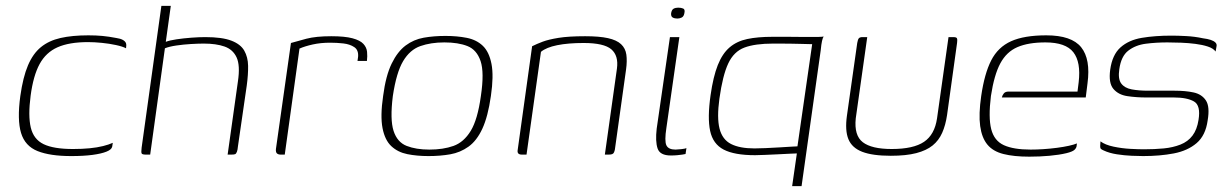

<svg xmlns="http://www.w3.org/2000/svg" viewBox="-20 -525 4163 652"><path d="M222 5Q150 5 107.5 -12Q65 -29 51.5 -73.5Q38 -118 49 -199Q58 -263 75 -303Q92 -343 119 -365Q146 -387 185.5 -396Q225 -405 280 -405Q306 -405 327.5 -403Q349 -401 375 -396Q389 -394 397 -389.5Q405 -385 407.5 -379Q410 -373 408 -361Q397 -367 374 -372Q351 -377 325.5 -379.5Q300 -382 279 -382Q215 -382 175.5 -364.5Q136 -347 114.5 -307.5Q93 -268 84 -200Q75 -132 84.5 -92Q94 -52 128 -35.5Q162 -19 228 -19Q259 -19 284.5 -21.5Q310 -24 330 -29Q350 -34 363 -40L361 -27Q359 -17 341.5 -10Q324 -3 294 1Q264 5 222 5Z M475 0Q463 0 461 -4Q459 -8 461 -24L528 -505H560L543 -383Q556 -388 579.5 -391.5Q603 -395 629.5 -397Q656 -399 677 -399Q734 -399 765.5 -387Q797 -375 809.5 -353Q822 -331 822.5 -301.5Q823 -272 818 -235L788 -28Q787 -16 784.5 -9.5Q782 -3 778.5 -1.5Q775 0 766 0H753L788 -249Q796 -303 783.5 -330Q771 -357 742.5 -367Q714 -377 672 -377Q654 -377 628.5 -375.5Q603 -374 579 -370.5Q555 -367 540 -361L490 0Z M947 0H933Q925 0 920.5 -4Q916 -8 917 -19L968 -379Q988 -385 1020.5 -393.5Q1053 -402 1105 -402Q1151 -402 1177 -395Q1203 -388 1214 -376Q1225 -364 1226.5 -349Q1228 -334 1226 -318H1194L1196 -332Q1198 -355 1183 -365Q1168 -375 1146 -377.5Q1124 -380 1101 -380Q1069 -380 1042 -374Q1015 -368 997 -360Z M1435 5Q1396 5 1363.5 -1.5Q1331 -8 1309 -28.5Q1287 -49 1279 -90Q1271 -131 1281 -199Q1290 -268 1310 -309Q1330 -350 1357.5 -370.5Q1385 -391 1419 -397Q1453 -403 1493 -403Q1532 -403 1565 -396.5Q1598 -390 1619.5 -369.5Q1641 -349 1649 -308Q1657 -267 1647 -199Q1637 -129 1618 -88Q1599 -47 1571 -27Q1543 -7 1509 -1Q1475 5 1435 5ZM1438 -17Q1485 -17 1520 -29.5Q1555 -42 1578.5 -80.5Q1602 -119 1613 -199Q1625 -279 1612 -317.5Q1599 -356 1567.5 -368.5Q1536 -381 1489 -381Q1443 -381 1407.5 -368.5Q1372 -356 1349 -317.5Q1326 -279 1314 -199Q1304 -119 1316.5 -80.5Q1329 -42 1361 -29.5Q1393 -17 1438 -17Z M1752 0Q1735 0 1738 -16L1787 -368Q1803 -376 1823 -383.5Q1843 -391 1877 -396.5Q1911 -402 1967 -402Q2015 -402 2044.5 -395.5Q2074 -389 2089 -375Q2104 -361 2107 -339.5Q2110 -318 2106 -289L2068 -17Q2067 -12 2065 -7.5Q2063 -3 2058.5 -1.5Q2054 0 2047 0H2034L2075 -292Q2081 -336 2056 -357.5Q2031 -379 1962 -379Q1909 -379 1872 -371.5Q1835 -364 1817 -349L1768 0Z M2258 3Q2221 3 2213 -21Q2205 -45 2210 -88L2255 -399H2287L2243 -91Q2236 -46 2243 -31.5Q2250 -17 2274 -17Q2280 -17 2293.5 -18.5Q2307 -20 2311 -22L2308 -2Q2304 -1 2297 0Q2290 1 2280 2Q2270 3 2258 3ZM2280 -462Q2271 -462 2264.5 -465.5Q2258 -469 2259 -480Q2261 -492 2267.5 -495.5Q2274 -499 2283 -499Q2293 -499 2300 -496Q2307 -493 2304 -480Q2302 -469 2295 -465.5Q2288 -462 2280 -462Z M2670 107 2686 -4Q2679 -4 2661.5 -3Q2644 -2 2621.5 -1Q2599 0 2577.5 1Q2556 2 2544 2Q2474 2 2437.5 -17Q2401 -36 2391.5 -80.5Q2382 -125 2393 -202Q2402 -265 2417.5 -304Q2433 -343 2457.5 -364Q2482 -385 2517.5 -392.5Q2553 -400 2603 -400Q2629 -400 2657.5 -400Q2686 -400 2712.5 -399.5Q2739 -399 2756.5 -399.5Q2774 -400 2777 -401Q2774 -397 2771.5 -386Q2769 -375 2767 -354L2702 107ZM2542 -21Q2556 -21 2579.5 -22Q2603 -23 2627 -24.5Q2651 -26 2668 -27Q2685 -28 2688 -28L2738 -375Q2727 -375 2698 -376Q2669 -377 2606 -377Q2544 -377 2508 -363.5Q2472 -350 2453 -309.5Q2434 -269 2423 -190Q2414 -125 2423.5 -88Q2433 -51 2462.5 -36Q2492 -21 2542 -21Z M2925 -399 2886 -123Q2880 -65 2910 -42Q2940 -19 3008 -19Q3082 -19 3118 -43.5Q3154 -68 3162 -123L3201 -399Q3202 -399 3204 -399Q3206 -399 3208.5 -399Q3211 -399 3213 -399Q3215 -399 3217 -399Q3224 -399 3227 -397.5Q3230 -396 3230.5 -392Q3231 -388 3230 -379L3196 -134Q3191 -100 3179.5 -74Q3168 -48 3147 -31Q3126 -14 3091.5 -5Q3057 4 3005 4Q2943 4 2908 -9.5Q2873 -23 2861 -52.5Q2849 -82 2856 -132L2891 -379Q2893 -391 2896.5 -395Q2900 -399 2909 -399Q2913 -399 2917 -399Q2921 -399 2925 -399Z M3475 7Q3423 7 3387.5 -2Q3352 -11 3333 -34Q3314 -57 3308.5 -97Q3303 -137 3312 -199Q3323 -275 3346 -320Q3369 -365 3413.5 -385Q3458 -405 3533 -405Q3619 -405 3651.5 -364.5Q3684 -324 3673 -242L3667 -194H3382Q3384 -202 3389 -208Q3394 -214 3405 -214H3639L3643 -246Q3651 -314 3625 -347.5Q3599 -381 3530 -381Q3472 -381 3435 -365Q3398 -349 3377 -310Q3356 -271 3345 -199Q3336 -126 3346 -86.5Q3356 -47 3389 -32Q3422 -17 3480 -17Q3500 -17 3523 -18.5Q3546 -20 3569 -23Q3592 -26 3610 -30Q3628 -34 3637 -38L3636 -29Q3635 -22 3628.5 -16Q3622 -10 3602 -5Q3577 1 3544 4Q3511 7 3475 7Z M3862 5Q3848 5 3823.5 4Q3799 3 3773 -1Q3747 -5 3728 -14Q3721 -17 3718.5 -19.5Q3716 -22 3716 -28.5Q3716 -35 3717 -45Q3733 -33 3761.5 -27Q3790 -21 3818.5 -19.5Q3847 -18 3864 -18Q3901 -18 3932 -21Q3963 -24 3988.5 -34Q4014 -44 4029.5 -64.5Q4045 -85 4050 -118Q4058 -167 4034.5 -180.5Q4011 -194 3966 -194H3871Q3839 -194 3808.5 -198.5Q3778 -203 3761 -223Q3744 -243 3750 -288Q3757 -339 3785 -364Q3813 -389 3857.5 -396.5Q3902 -404 3958 -404Q3979 -404 4008 -402.5Q4037 -401 4065 -395Q4081 -393 4091.5 -389.5Q4102 -386 4107.5 -380.5Q4113 -375 4111 -367L4108 -350Q4100 -361 4081.5 -367Q4063 -373 4039.5 -376Q4016 -379 3991 -380Q3966 -381 3944 -381Q3906 -381 3871 -376.5Q3836 -372 3811.5 -353Q3787 -334 3781 -290Q3776 -257 3787.5 -241.5Q3799 -226 3823 -221.5Q3847 -217 3878 -217H3969Q4006 -217 4033.5 -211Q4061 -205 4075 -184Q4089 -163 4081 -116Q4074 -65 4043.5 -39Q4013 -13 3966 -4Q3919 5 3862 5Z"/></svg>

Font: Genos Thin ExtraLight
Style: Italic
Weight: 250
Italic angle: -8°
Version: Version 1.010